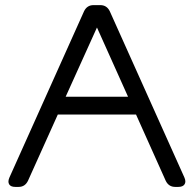

<svg xmlns="http://www.w3.org/2000/svg" viewBox="-20 -734 761 754"><path d="M53.2 0H40Q22 0 15.9 -10.3Q9.8 -20.5 17.1 -37.1L310.1 -689.9Q321.8 -713.9 347.2 -713.9H374Q399.4 -713.9 411.1 -689.9L704.1 -37.1Q711.4 -20.5 704.8 -10.3Q698.2 0 680.2 0H668Q642.6 0 630.9 -23.9L514.2 -284.2H207L89.8 -23.9Q78.1 0 53.2 0ZM482.9 -354 360.8 -626 237.8 -354Z"/></svg>

Font: Arcon Rounded-
Style: Regular
Weight: 400
Designer: M. Zarth
Foundry: martin zarth - visuelle & digitale kommunikation
Version: Version 1.110;PS 001.110;hotconv 1.0.70;makeotf.lib2.5.58329